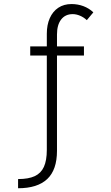

<svg xmlns="http://www.w3.org/2000/svg" viewBox="-20 -728 564 972"><path d="M217 30.5V-447H133V-493H217V-557.5Q217 -602 232 -636Q247 -670 275.2 -688.8Q303.5 -707.5 342 -707.5Q374 -707.5 402.5 -696.8Q431 -686 452.5 -665.5L419.5 -626Q404 -640.5 385 -648.5Q366 -656.5 348 -656.5Q310.5 -656.5 289.5 -629.2Q268.5 -602 268.5 -553.5V-493H405V-447H268.5V35.5Q268.5 132 219 178.5Q169.5 225 71.5 225V178.5Q124 178.5 155.8 163.8Q187.5 149 202.2 116.8Q217 84.5 217 30.5Z"/></svg>

Font: HK Grotesk Light
Style: Regular
Weight: 300
Designer: Alfredo Marco Pradil
Foundry: Hanken Design Co.
Version: Version 3.001